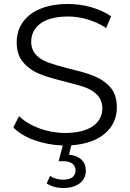

<svg xmlns="http://www.w3.org/2000/svg" viewBox="-20 -726 655 966"><path d="M296 6 275 85H298C339 85 360 103 360 131C360 162 338 178 298 178C273 178 251 172 232 159L215 197C238 212 266 220 299 220C367 220 412 186 412 133C412 88 382 57 327 52L339 5C492 -5 568 -86 568 -185C568 -228 557 -262 535 -287C491 -337 433 -355 330 -380C287 -391 252 -401 227 -410C175 -428 137 -460 137 -516C137 -591 199 -643 322 -643C386 -643 455 -624 514 -585L539 -644C483 -683 402 -706 322 -706C148 -706 64 -620 64 -514C64 -471 75 -436 98 -411C142 -360 199 -343 304 -316C348 -305 382 -296 407 -287C456 -269 495 -237 495 -181C495 -108 432 -57 307 -57C218 -57 127 -91 76 -142L47 -85C97 -32 196 3 296 6Z"/></svg>

Font: Malon Grotesk
Style: Regular
Weight: 400
Designer: Julieta Ulanovsky
Foundry: Julieta Ulanovsky
Version: Version 7.200